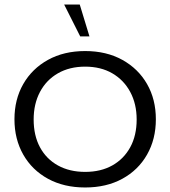

<svg xmlns="http://www.w3.org/2000/svg" viewBox="-20 -820 754 850"><path d="M357 10Q263 10 192.5 -28.5Q122 -67 83 -135.5Q44 -204 44 -292Q44 -380 83 -448Q122 -516 192.5 -555Q263 -594 357 -594Q451 -594 521.5 -555Q592 -516 631 -448Q670 -380 670 -292Q670 -204 631 -135.5Q592 -67 521.5 -28.5Q451 10 357 10ZM357 -59Q426 -59 477 -87.5Q528 -116 556.5 -168Q585 -220 585 -291Q585 -360 556.5 -413Q528 -466 477 -495.5Q426 -525 357 -525Q288 -525 236.5 -495.5Q185 -466 157 -413Q129 -360 129 -291Q129 -220 157 -168Q185 -116 236.5 -87.5Q288 -59 357 -59ZM335 -659 264 -800H333L376 -659Z"/></svg>

Font: Rokkitt SemiBold
Style: Regular
Weight: 400
Version: Version 3.103